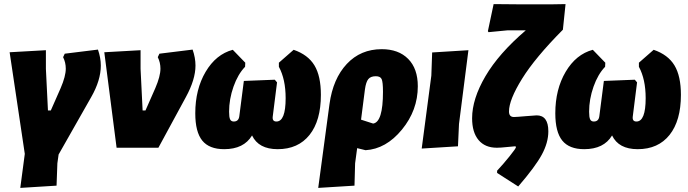

<svg xmlns="http://www.w3.org/2000/svg" viewBox="-20 -721 3358 937"><path d="M458 -479Q472 -439 472 -401Q472 -329 425 -247L266 33L260 76L256 185L79 196L101 30L27 -466L204 -476V-385L214 -182H228L276 -291Q301 -349 301 -386Q301 -416 288 -442L296 -459Z M920 -479Q934 -439 934 -401Q934 -333 887 -247L753 0H549L489 -466L666 -476V-385L676 -182H690L738 -291Q763 -349 763 -386Q763 -416 750 -442L758 -459Z M1074 7Q1001 7 967 -35Q933 -77 933 -168Q933 -285 983.5 -370.5Q1034 -456 1116 -478L1177 -415L1176 -395Q1141 -359 1119.5 -298Q1098 -237 1098 -176Q1098 -149 1103 -138.5Q1108 -128 1121 -128Q1145 -128 1148 -155L1170 -326L1321 -332L1332 -319L1311 -152Q1308 -128 1329 -128Q1374 -128 1374 -242Q1374 -334 1341 -395V-415L1413 -478Q1483 -454 1514.5 -402Q1546 -350 1546 -258Q1546 -132 1490.5 -62.5Q1435 7 1335 7Q1242 7 1210 -60Q1170 7 1074 7Z M1533 196 1588 -213Q1605 -337 1672.5 -409Q1740 -481 1843 -481Q1925 -481 1972 -433.5Q2019 -386 2019 -300Q2019 -183 1941.5 -88.5Q1864 6 1764 12L1723 2L1713 76L1710 185ZM1761 -285 1742 -137 1801 -118Q1849 -125 1849 -273Q1849 -321 1842.5 -335Q1836 -349 1814 -349Q1789 -349 1777.5 -335Q1766 -321 1761 -285Z M2266 -476 2220 -116 2215 -7 2038 4 2085 -352 2089 -465Z M2464 -177Q2464 -150 2488 -150Q2500 -150 2545 -154Q2590 -158 2599 -158Q2656 -158 2656 -80Q2656 -25 2624 34Q2592 93 2509 189L2406 123V112Q2436 80 2467 41.5Q2498 3 2498 -3Q2498 -7 2493 -7Q2487 -7 2455 -3.5Q2423 0 2405 0Q2347 0 2315.5 -37.5Q2284 -75 2284 -144Q2284 -238 2349 -349Q2414 -460 2546 -573H2457L2364 -564L2361 -569L2389 -701L2502 -700H2680L2740 -701L2727 -576Q2592 -440 2528 -337Q2464 -234 2464 -177Z M2831 7Q2758 7 2724 -35Q2690 -77 2690 -168Q2690 -285 2740.5 -370.5Q2791 -456 2873 -478L2934 -415L2933 -395Q2898 -359 2876.5 -298Q2855 -237 2855 -176Q2855 -149 2860 -138.5Q2865 -128 2878 -128Q2902 -128 2905 -155L2927 -326L3078 -332L3089 -319L3068 -152Q3065 -128 3086 -128Q3131 -128 3131 -242Q3131 -334 3098 -395V-415L3170 -478Q3240 -454 3271.5 -402Q3303 -350 3303 -258Q3303 -132 3247.5 -62.5Q3192 7 3092 7Q2999 7 2967 -60Q2927 7 2831 7Z"/></svg>

Font: Alegreya Sans Black
Style: Italic
Weight: 900
Italic angle: -7°
Designer: Juan Pablo del Peral
Foundry: Huerta Tipografica
Version: Version 2.007